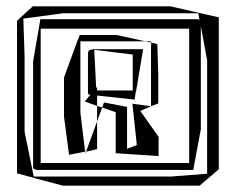

<svg xmlns="http://www.w3.org/2000/svg" viewBox="-20 -743 766 609"><path d="M34 -677V-193L180 -154H613L674 -206V-688L520 -723H84ZM109 -652H580V-226H109ZM54 -684 181 -701H609L613 -678L610 -682H108L85 -548V-209L95 -204H593L617 -333V-660L637 -552V-192L522 -183H87L58 -325V-564ZM259 -577V-444L267 -443L249 -421L288 -407V-440L407 -427L411 -454L414 -456H412L434 -587H276L264 -584L262 -583ZM233 -632 226 -614 223 -612H225L183 -497V-373L199 -252L250 -262L235 -386V-612H441L350 -632ZM400 -414 414 -283 383 -271V-404L310 -418L304 -402L347 -387V-257L483 -248V-309L425 -391L459 -406ZM279 -584V-585L401 -570V-456H288V-467L285 -464ZM479 -603 460 -608 459 -596V-406L482 -415V-509ZM288 -270V-358L253 -262ZM288 -407 304 -402 288 -358ZM457 -612 460 -610V-608L441 -612ZM250 -262H253L251 -257Z"/></svg>

Font: Quebrada
Style: Regular
Weight: 400
Designer: deFharo
Foundry: deFharo
Version: Version 1.034 2012